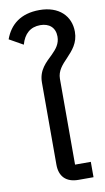

<svg xmlns="http://www.w3.org/2000/svg" viewBox="-115 -927 531 972"><g transform="rotate(-10 150.5 -440.5)"><path d="M207 0H284V-79H203V-520C203 -561 229 -589 257 -618C287 -650 319 -684 319 -742C319 -823 261 -881 161 -881C64 -881 8 -834 -18 -762L53 -722C68 -776 101 -805 152 -805C197 -805 228 -780 228 -733C228 -696 208 -672 184 -648C150 -615 110 -582 110 -517V-95C110 -36 142 0 207 0Z"/></g></svg>

Font: IBM Plex Thai Text
Style: Regular
Weight: 450
Designer: Mike Abbink, Paul van der Laan, Pieter van Rosmalen, Ben Mitchell, Mark Frömberg
Foundry: Bold Monday
Version: Version 1.0